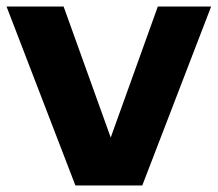

<svg xmlns="http://www.w3.org/2000/svg" viewBox="-20 -567 666 587"><path d="M210.5 0 0 -547H174.5L318.5 -146.5L462.5 -547H625.5L415 0Z"/></svg>

Font: Encode Sans SmExp
Style: Bold
Weight: 700
Width: 6
Designer: Multiple Designers
Foundry: Impallari Type
Version: Version 3.002; ttfautohint (v1.8.3) -l 8 -r 50 -G 200 -x 14 